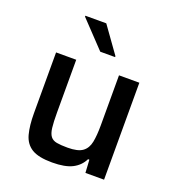

<svg xmlns="http://www.w3.org/2000/svg" viewBox="-134 -835 864 949"><g transform="rotate(20 298.0 -361.0)"><path d="M246 8Q174 8 138.5 -14Q103 -36 91 -80.5Q79 -125 79 -191V-510H185V-233Q185 -182 188.5 -153Q192 -124 203 -109.5Q214 -95 235.5 -91Q257 -87 293 -87Q347 -87 371.5 -105Q396 -123 403 -158.5Q410 -194 410 -247V-510H517V0H419L415 -68H408Q390 -31 352 -11.5Q314 8 246 8ZM283 -588 153 -725V-730H263L361 -593V-588Z"/></g></svg>

Font: Saira Medium
Style: Regular
Weight: 500
Designer: Hector Gatti with collaboration of the Omnibus-Type team
Foundry: Omnibus-Type
Version: Version 1.100; ttfautohint (v1.8.3)